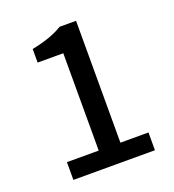

<svg xmlns="http://www.w3.org/2000/svg" viewBox="-119 -730 744 823"><g transform="rotate(-20 252.5 -318.5)"><path d="M76 0V-81H221V-525H104V-587Q149 -596 183 -608Q217 -620 245 -637H320V-81H448V0Z"/></g></svg>

Font: Source Sans 3 Medium
Style: Regular
Weight: 500
Designer: Paul D. Hunt
Foundry: Adobe
Version: Version 3.052;hotconv 1.1.0;makeotfexe 2.6.0